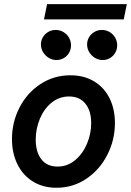

<svg xmlns="http://www.w3.org/2000/svg" viewBox="-20 -888 625 916"><path d="M37.1 -224.6Q37.1 -304.7 73 -374.8Q108.9 -444.8 172.9 -486.8Q236.8 -528.8 315.9 -528.8Q380.9 -528.8 429 -499.8Q477.1 -470.7 502.7 -419.2Q528.3 -367.7 528.3 -300.8Q528.3 -220.7 492.2 -149.7Q456.1 -78.6 392.3 -35.4Q328.6 7.8 249.5 7.8Q185.1 7.8 137 -22Q88.9 -51.8 63 -104.7Q37.1 -157.7 37.1 -224.6ZM415 -300.3Q415 -358.9 387.5 -393.3Q359.9 -427.7 309.6 -427.7Q262.2 -427.7 225.8 -397.9Q189.5 -368.2 169.9 -320.6Q150.4 -272.9 150.4 -222.2Q150.4 -163.1 177.2 -128.2Q204.1 -93.3 254.4 -93.3Q301.3 -93.3 337.9 -123.5Q374.5 -153.8 394.8 -201.7Q415 -249.5 415 -300.3ZM395.5 -675.8Q395.5 -694.8 405 -710.7Q414.6 -726.6 430.7 -735.8Q446.8 -745.1 465.8 -745.1Q485.8 -745.1 502.7 -735.4Q519.5 -725.6 529.3 -708.5Q539.1 -691.4 539.1 -671.4Q539.1 -652.8 530 -636.7Q521 -620.6 504.9 -611.1Q488.8 -601.6 469.7 -601.6Q450.2 -601.6 433.1 -611.8Q416 -622.1 405.8 -639.2Q395.5 -656.2 395.5 -675.8ZM175.3 -675.8Q175.3 -694.8 184.8 -710.7Q194.3 -726.6 210.2 -735.8Q226.1 -745.1 245.1 -745.1Q265.1 -745.1 282.2 -735.4Q299.3 -725.6 309.1 -708.5Q318.8 -691.4 318.8 -671.4Q318.8 -652.8 309.8 -636.7Q300.8 -620.6 284.7 -611.1Q268.6 -601.6 249.5 -601.6Q230 -601.6 212.9 -611.8Q195.8 -622.1 185.5 -639.2Q175.3 -656.2 175.3 -675.8ZM204.6 -868.2H585L570.3 -795.4H189.9Z"/></svg>

Font: Reddit Sans Fudge SmBold Italic
Style: Regular
Weight: 600
Italic angle: -11.25°
Designer: Stephen Hutchings
Version: Version 1.013